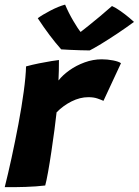

<svg xmlns="http://www.w3.org/2000/svg" viewBox="-23 -788 586 811"><path d="M224 -448Q241.5 -470.5 270.2 -491Q299 -511.5 334.5 -524.5Q370 -537.5 407 -537.5Q430.5 -537.5 454.8 -532.8Q479 -528 488 -521L414 -362Q404.5 -366.5 388.5 -372Q372.5 -377.5 350 -377.5Q315 -377.5 279.5 -359.8Q244 -342 216 -313.5Q213 -284 207 -239.5Q201 -195 194 -147.5Q187 -100 180 -61.2Q173 -22.5 168 -4.5Q131.5 0 85.2 1.5Q39 3 -3 2.5Q10.5 -51 25.8 -121Q41 -191 54.8 -263.8Q68.5 -336.5 77.2 -400.8Q86 -465 87 -507.5Q112.5 -514.5 142.2 -520.5Q172 -526.5 195.5 -530.2Q219 -534 226 -534.5Q226 -517 225.5 -489.8Q225 -462.5 224 -448ZM450 -762.5Q466 -755.5 486.5 -741Q507 -726.5 523.2 -712.8Q539.5 -699 543 -695.5Q510.5 -671.5 473 -646.5Q435.5 -621.5 403.8 -602.2Q372 -583 356 -575Q339 -575 315.8 -575.8Q292.5 -576.5 270.8 -577.5Q249 -578.5 235.5 -579.5Q187 -634 136.5 -711Q155 -725 189.5 -743Q224 -761 252 -768.5Q267 -733 286.8 -699.5Q306.5 -666 317.5 -653Q328.5 -661.5 350.5 -679Q372.5 -696.5 398.8 -718.5Q425 -740.5 450 -762.5Z"/></svg>

Font: Grandstander
Style: Bold Italic
Weight: 700
Italic angle: -15°
Designer: Tyler Finck
Foundry: Etcetera Type Co
Version: Version 1.200; ttfautohint (v1.8.3)